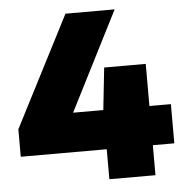

<svg xmlns="http://www.w3.org/2000/svg" viewBox="-53 -791 811 842"><g transform="rotate(-5 353.0 -370.0)"><path d="M16 -132V-253L266 -740H482.5L261.5 -304.5H394.5L414.5 -490H597.5V-304.5H692V-132H597.5V0H394.5V-132Z"/></g></svg>

Font: Encode Sans SemiExpanded SemiExpanded Black
Style: Regular
Weight: 900
Width: 6
Designer: Multiple Designers
Foundry: Impallari Type
Version: Version 3.000; ttfautohint (v1.8.3) -l 8 -r 50 -G 200 -x 14 